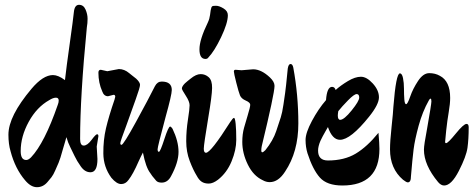

<svg xmlns="http://www.w3.org/2000/svg" viewBox="-20 -811 1968 798"><path d="M385 -150Q385 -95 356 -95Q333 -95 316 -119Q299 -143 290 -162.5Q281 -182 272 -199.5Q263 -217 256 -241Q255 -238 250 -220L242 -193Q230 -149 223.5 -134.5Q217 -120 209.5 -102.5Q202 -85 194 -74.5Q186 -64 177 -54Q159 -33 133.5 -33Q108 -33 84 -62Q43 -110 24 -182Q15 -212 15 -251Q15 -290 39 -337.5Q63 -385 111 -442Q159 -499 200 -499Q222 -499 250 -478Q256 -532 270 -631Q284 -730 287 -760.5Q290 -791 308.5 -791Q327 -791 335.5 -771.5Q344 -752 344 -733Q344 -714 341 -698Q313 -412 313 -233Q313 -206 328 -206Q343 -206 360.5 -229.5Q378 -253 383.5 -253Q389 -253 389 -245L382 -202ZM185 -395Q133 -366 99.5 -305Q66 -244 66 -183Q66 -146 89 -146Q98 -146 109 -157Q165 -216 220 -375Q224 -385 224 -393Q224 -405 212.5 -405Q201 -405 185 -395Z M474 -524Q497 -524 517 -507Q519 -505 529.5 -497Q540 -489 546 -484Q562 -469 562 -458.5Q562 -448 544 -398Q526 -348 506 -292Q480 -223 480 -216Q480 -209 485 -209Q493 -209 545 -304Q597 -399 624 -453Q634 -472 652 -472Q694 -472 694 -437Q694 -417 668 -324Q635 -201 635 -190.5Q635 -180 640.5 -180Q646 -180 663 -232.5Q680 -285 687 -285Q691 -285 697 -276Q722 -224 722 -180Q722 -136 691 -79Q677 -52 652 -52Q636 -52 629 -60Q609 -83 605 -91Q586 -115 574 -177Q567 -164 556 -140Q533 -87 514 -63Q502 -46 483.5 -46Q465 -46 443 -72Q410 -117 409.5 -173Q409 -229 420.5 -278Q432 -327 456 -397L459 -409Q459 -417 452 -417L429 -411Q412 -411 405 -431Q389 -467 389 -509Q389 -521 399 -521L426 -515Z M846 -572Q842 -566 834 -566Q809 -566 809 -606Q809 -646 844 -718Q851 -733 853 -749Q855 -765 855.5 -767.5Q856 -770 856.5 -771.5Q857 -773 857.5 -775.5Q858 -778 858.5 -779.5Q859 -781 860 -782.5Q861 -784 862 -785Q865 -787 878 -787Q891 -787 909 -776Q927 -765 927 -748Q927 -715 899 -656.5Q871 -598 846 -572ZM886 -64Q865 -48 847.5 -48Q830 -48 818.5 -55.5Q807 -63 798 -80Q783 -104 768.5 -142Q754 -180 754 -224Q754 -268 761 -313Q768 -358 768 -373.5Q768 -389 752 -413.5Q736 -438 736 -443Q736 -448 739.5 -453.5Q743 -459 748.5 -464.5Q754 -470 759.5 -474Q765 -478 772 -484Q795 -503 814 -503Q833 -503 847.5 -490Q862 -477 861.5 -445Q861 -413 846 -324Q827 -210 827 -193Q827 -176 836 -176Q856 -176 937 -304Q948 -321 952.5 -321Q957 -321 959.5 -296Q962 -271 962 -229.5Q962 -188 942.5 -140.5Q923 -93 886 -64Z M1032 -523Q1066 -523 1102 -489Q1121 -471 1121 -454Q1121 -423 1068 -204Q1066 -194 1066 -186Q1066 -178 1070 -178Q1074 -178 1083 -187Q1115 -227 1128 -266Q1141 -305 1147 -323.5Q1153 -342 1158 -376Q1163 -410 1165 -424Q1168 -443 1176 -526Q1179 -545 1187.5 -545Q1196 -545 1199 -530Q1220 -416 1220 -298Q1220 -180 1165 -98Q1137 -54 1101 -54Q1086 -54 1072 -62Q1033 -80 1010 -127Q987 -174 987 -221Q987 -254 994.5 -280.5Q1002 -307 1009 -330Q1020 -366 1020 -375.5Q1020 -385 1001.5 -393Q983 -401 977.5 -414.5Q972 -428 962 -467.5Q952 -507 952 -514Q952 -521 959 -521L984 -519Z M1403 -40Q1339 -40 1309.5 -73Q1280 -106 1258 -174Q1250 -200 1250 -229.5Q1250 -259 1276.5 -308.5Q1303 -358 1335 -395Q1339 -450 1360 -450Q1371 -450 1375 -437Q1396 -456 1426 -474Q1456 -492 1480 -492Q1504 -492 1529.5 -464Q1555 -436 1555 -406.5Q1555 -377 1514 -326Q1437 -230 1393 -230Q1361 -230 1343 -283Q1342 -281 1333.5 -266.5Q1325 -252 1321.5 -245Q1318 -238 1312 -226Q1302 -203 1302 -185Q1302 -144 1343 -144Q1411 -144 1458.5 -172.5Q1506 -201 1553 -259Q1557 -215 1557 -192Q1557 -40 1403 -40ZM1386 -349Q1384 -337 1384 -331Q1384 -313 1394 -313Q1410 -313 1441.5 -352Q1473 -391 1473 -405.5Q1473 -420 1462.5 -420Q1452 -420 1426.5 -394Q1401 -368 1386 -349Z M1826 -40Q1813 -40 1801 -54Q1742 -125 1742 -189Q1742 -208 1755 -276Q1773 -378 1773 -389.5Q1773 -401 1769.5 -401Q1766 -401 1762 -393Q1736 -347 1720 -288.5Q1704 -230 1699 -190Q1694 -150 1688 -78Q1688 -53 1675 -53Q1669 -53 1655 -64Q1601 -110 1601 -190Q1601 -224 1607.5 -284Q1614 -344 1615 -367Q1626 -506 1642 -506Q1651 -506 1655 -486.5Q1659 -467 1659 -442.5Q1659 -418 1660.5 -398Q1662 -378 1668 -378Q1674 -378 1685 -410Q1696 -442 1717.5 -474.5Q1739 -507 1764 -507Q1789 -507 1808 -496Q1851 -474 1851 -404Q1851 -380 1845 -345Q1839 -310 1834.5 -268.5Q1830 -227 1830 -221.5Q1830 -216 1834 -216Q1842 -216 1874.5 -256Q1907 -296 1919 -296Q1928 -296 1928 -282Q1928 -233 1923 -197Q1918 -161 1887 -100.5Q1856 -40 1826 -40Z"/></svg>

Font: Ma Shan Zheng
Style: Regular
Weight: 400
Designer: ZhongQi
Foundry: ZhongQi
Version: Version 2.001